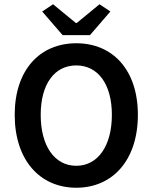

<svg xmlns="http://www.w3.org/2000/svg" viewBox="-20 -869 715 901"><path d="M338 12C509 12 627 -118 627 -330C627 -541 509 -666 338 -666C167 -666 49 -541 49 -330C49 -118 167 12 338 12ZM338 -91C236 -91 171 -184 171 -330C171 -475 236 -562 338 -562C439 -562 505 -475 505 -330C505 -184 439 -91 338 -91ZM274 -704H402L498 -815L447 -849L340 -761H336L229 -849L178 -815Z"/></svg>

Font: Source Sans Pro Semibold
Style: Regular
Weight: 600
Designer: Paul D. Hunt
Foundry: Adobe Systems Incorporated
Version: Version 3.006;hotconv 1.0.111;makeotfexe 2.5.65597